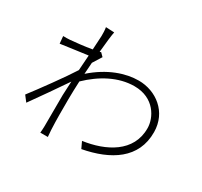

<svg xmlns="http://www.w3.org/2000/svg" viewBox="-164 -1007 1328 1260"><g transform="rotate(30 500.0 -376.5)"><path d="M305 -719 299 -614C244 -604 173 -597 139 -594C122 -593 105 -592 87 -593L92 -538C159 -548 254 -560 296 -566L288 -451C242 -377 118 -207 63 -136L96 -93C154 -174 231 -284 283 -361L278 -256C278 -156 277 -115 277 -19C277 -3 275 21 274 31H331C330 15 328 -3 327 -20C323 -107 324 -154 324 -251C324 -291 326 -339 328 -388C422 -479 537 -542 658 -542C809 -542 869 -423 869 -346C871 -165 704 -82 538 -59L561 -10C762 -48 921 -145 919 -345C918 -497 795 -588 664 -588C566 -588 447 -549 332 -448L338 -535L380 -602L356 -626L346 -623C353 -699 360 -759 365 -781L301 -784C305 -762 305 -738 305 -719Z"/></g></svg>

Font: Noto Sans KR Light
Style: Regular
Weight: 300
Designer: Ryoko NISHIZUKA 西塚涼子 (kana, bopomofo & ideographs); Paul D. Hunt (Latin, Greek & Cyrillic); Sandoll Communications 산돌커뮤니
Foundry: Adobe
Version: Version 2.004;hotconv 1.0.118;makeotfexe 2.5.65603